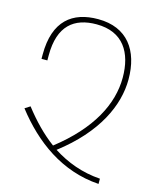

<svg xmlns="http://www.w3.org/2000/svg" viewBox="-111 -800 718 887"><g transform="rotate(15 248.0 -356.5)"><path d="M446 11V-14C360 -20 285 -48 218 -91C389 -222 455 -367 455 -491C455 -629 388 -724 248 -724C126 -724 42 -662 42 -500V-479H70V-504C70 -645 140 -699 247 -699C375 -699 427 -611 427 -492C427 -366 359 -232 197 -106C143 -146 95 -196 50 -254L25 -238C129 -104 267 -1 446 11Z"/></g></svg>

Font: Noto Serif Armenian SemiCondensed Thin
Style: Regular
Weight: 100
Width: 4
Designer: Monotype Design Team
Foundry: Monotype Imaging Inc.
Version: Version 2.008